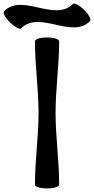

<svg xmlns="http://www.w3.org/2000/svg" viewBox="-99 -1030 524 1071"><path d="M19 -872C122 -975 301 -810 403 -912C411 -921 397 -949 370 -975C344 -1001 316 -1016 308 -1008C205 -905 26 -1070 -76 -968C-85 -959 -70 -931 -43 -905C-17 -879 11 -864 19 -872ZM96 -800C96 -666 116 -534 116 -400C116 -266 96 -134 96 0C96 12 126 21 163 21C201 21 231 12 231 0C231 -134 211 -266 211 -400C211 -534 231 -666 231 -800C231 -812 201 -821 163 -821C126 -821 96 -812 96 -800Z"/></svg>

Font: Nupuram Expanded Bold
Style: Regular
Weight: 700
Width: 7
Designer: Santhosh Thottingal (santhosh.thottingal@gmail.com)
Foundry: SMC
Version: Version 1.000